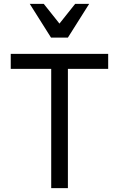

<svg xmlns="http://www.w3.org/2000/svg" viewBox="-20 -981 620 1001"><path d="M247 0H334V-622H544V-700H36V-622H247ZM246 -785H334L445 -961H372L290 -858L208 -961H135Z"/></svg>

Font: CommitMono-dimboump
Style: Regular
Weight: 400
Monospace: yes
Designer: Eigil Nikolajsen
Foundry: Eigil Nikolajsen
Version: Version 1.143